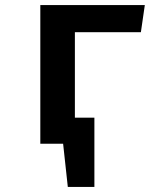

<svg xmlns="http://www.w3.org/2000/svg" viewBox="-20 -563 655 752"><path d="M349.7 -102.1V169.2H245.6L227.2 0H137.9V-543.1H547.2L531.8 -436.9H273.3V-102.1Z"/></svg>

Font: Fira Code SemiBold
Style: Regular
Weight: 600
Designer: Carrois Corporate, Edenspiekermann AG, Nikita Prokopov
Foundry: Carrois Corporate, Edenspiekermann AG, Nikita Prokopov
Version: Version 6.002